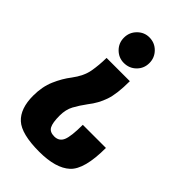

<svg xmlns="http://www.w3.org/2000/svg" viewBox="-213 -761 837 837"><g transform="rotate(45 206.0 -342.0)"><path d="M264 -492Q264 -413.5 249.2 -370.8Q234.5 -328 205.5 -291.5Q183 -261 168.2 -233.8Q153.5 -206.5 153.5 -169.5Q153.5 -125.5 163.5 -107Q173.5 -88.5 201 -88.5Q231 -88.5 242.2 -115Q253.5 -141.5 253.5 -212.5H396Q396 -80 349.8 -37.5Q303.5 5 202 5Q92.5 5 51.5 -32.5Q10.5 -70 10.5 -149.5Q10.5 -204.5 29 -247.5Q47.5 -290.5 73.5 -324Q105.5 -366.5 112.8 -406.5Q120 -446.5 120.5 -492ZM189 -687.5Q222.5 -687.5 245.5 -664.2Q268.5 -641 268.5 -608Q268.5 -575 245.5 -552.2Q222.5 -529.5 189 -529.5Q157.5 -529.5 134.5 -552.2Q111.5 -575 111.5 -608Q111.5 -641 134.5 -664.2Q157.5 -687.5 189 -687.5Z"/></g></svg>

Font: Anybody Condensed Regular
Style: Bold
Weight: 700
Width: 3
Designer: Tyler Finck
Foundry: Etcetera Type Company
Version: Version 1.010; ttfautohint (v1.8.3) -l 8 -r 50 -G 200 -x 14 